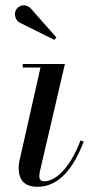

<svg xmlns="http://www.w3.org/2000/svg" viewBox="-20 -705 372 735"><path d="M55 -618.5 188 -552.5 196 -561.5 97.5 -673C76.5 -693.5 51 -684 41.5 -667.5C32 -651 39 -628 55 -618.5ZM300.5 -163 288 -167.5C256.5 -81.5 202.5 -11 148.5 -11C136 -11 130.5 -19.5 130.5 -30C130.5 -35 131.5 -42 132.5 -48L228.5 -460H67V-446.5H135L53.5 -85C52.5 -79 51.5 -68 51.5 -63C51.5 -13 75.5 10 124.5 10C206 10 262.5 -63 300.5 -163Z"/></svg>

Font: Bodoni* 16pt
Style: Italic
Weight: 400
Italic angle: -13°
Version: Version 2.3